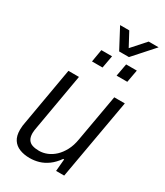

<svg xmlns="http://www.w3.org/2000/svg" viewBox="-222 -987 936 1088"><g transform="rotate(30 246.5 -442.5)"><path d="M161 12Q124 12 95 0.5Q66 -11 50 -35.5Q34 -60 34 -100Q34 -113 35.5 -126Q37 -139 40 -153L105 -526H174L110 -159Q108 -148 106.5 -138Q105 -128 105 -119Q105 -93 115 -77.5Q125 -62 143.5 -56Q162 -50 187 -50Q213 -50 239 -60.5Q265 -71 287.5 -92Q310 -113 327 -145Q344 -177 351 -220L405 -526H474L381 0H328L335 -79H329Q305 -45 277.5 -25Q250 -5 221 3.5Q192 12 161 12ZM194 -639 208 -721H278L263 -639ZM355 -639 370 -721H440L425 -639ZM481 -897 363 -765H299L229 -897H289L350 -783H314L416 -897Z"/></g></svg>

Font: Archivo SemiCondensed Light
Style: Italic
Weight: 300
Width: 4
Italic angle: -10°
Designer: Hector Gatti
Foundry: Omnibus-Type
Version: Version 2.001